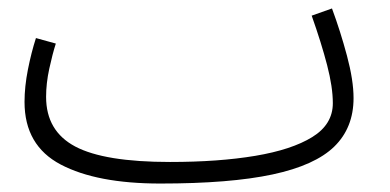

<svg xmlns="http://www.w3.org/2000/svg" viewBox="-20 -413 922 454"><path d="M359 21Q209 21 123.5 -24Q38 -69 38 -172Q38 -208 46 -248.5Q54 -289 65 -323L112 -310Q104 -285 96.5 -250.5Q89 -216 89 -184Q89 -103 158 -66.5Q227 -30 382 -30Q497 -30 583.5 -44.5Q670 -59 718.5 -89Q767 -119 767 -169Q767 -207 753.5 -259Q740 -311 717 -376L765 -393Q785 -339 800.5 -281Q816 -223 816 -181Q816 -111 770.5 -66.5Q725 -22 624.5 -0.5Q524 21 359 21Z"/></svg>

Font: Noto Sans Arabic UI SmCn Lt
Style: Regular
Weight: 300
Width: 4
Designer: Monotype Design Team, Nadine Chahine and Nizar Qandah
Foundry: Monotype Imaging Inc.
Version: Version 2.010; ttfautohint (v1.8.4.7-5d5b)